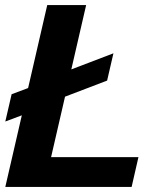

<svg xmlns="http://www.w3.org/2000/svg" viewBox="-20 -740 636 760"><path d="M177 -325 1 -259 26 -367 202 -433ZM204 -443 429 -529 404 -421 179 -335ZM1 0 167 -720H321L155 0ZM73 0 100 -118H528L501 0Z"/></svg>

Font: Instrument Sans
Style: Bold Italic
Weight: 700
Italic angle: -13°
Designer: Rodrigo Fuenzalida
Foundry: fragTYPE
Version: Version 1.000;gftools[0.9.28]